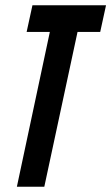

<svg xmlns="http://www.w3.org/2000/svg" viewBox="-20 -708 422 728"><path d="M44 0 169 -587H81L103 -688H382L360 -587H274L148 0Z"/></svg>

Font: Saira Ultra Condensed
Style: Bold Italic
Weight: 700
Width: 1
Italic angle: -12°
Designer: Hector Gatti with collaboration of the Omnibus-Type team
Foundry: Omnibus-Type
Version: Version 1.001; ttfautohint (v1.8)